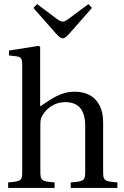

<svg xmlns="http://www.w3.org/2000/svg" viewBox="-20 -922 610 942"><path d="M144 -883 254 -758C266 -745 277 -734 288 -734C299 -734 310 -746 321 -758L431 -883L414 -902L317 -830C307 -822 296 -816 288 -816C280 -816 268 -822 258 -830L162 -902ZM20 0H248V-27C183 -32 178 -36 178 -82V-302C178 -326 178 -338 186 -352C206 -390 249 -421 299 -421C363 -421 398 -386 398 -304V-82C398 -36 393 -32 327 -27V0H556V-27C491 -32 486 -36 486 -82V-322C486 -417 434 -472 347 -472C278 -472 236 -439 177 -400V-692L170 -697L24 -674V-650L59 -646C83 -642 89 -637 89 -603V-82C89 -36 86 -32 20 -27Z"/></svg>

Font: erewhon
Style: Regular
Weight: 400
Version: Version 1.0.0